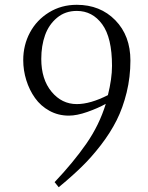

<svg xmlns="http://www.w3.org/2000/svg" viewBox="-20 -472 614 795"><path d="M76.2 -223.1Q76.2 -285.2 104 -337.2Q131.8 -389.2 182.9 -420.7Q233.9 -452.1 297.9 -452.1Q395 -452.1 457.5 -388.2Q520 -324.2 520 -221.2Q520 -152.8 504.4 -89.1Q488.8 -25.4 462.9 26.1Q437 77.6 397.7 128.7Q358.4 179.7 317.1 219.7Q275.9 259.8 223.1 303.2L206.1 282.2Q284.2 199.7 337.6 122.8Q391.1 45.9 418 -42Q385.3 -23.9 341.6 -8.5Q297.9 6.8 265.1 6.8Q221.2 6.8 184.8 -13.2Q148.4 -33.2 125 -66.2Q101.6 -99.1 88.9 -139.9Q76.2 -180.7 76.2 -223.1ZM150.9 -228Q150.9 -143.6 193.4 -92.3Q235.8 -41 297.9 -41Q354 -41 426.8 -78.1Q443.8 -146.5 443.8 -199.2Q443.8 -315.9 403.3 -371.3Q362.8 -426.8 297.9 -426.8Q250 -426.8 216.1 -398.4Q182.1 -370.1 166.5 -326.2Q150.9 -282.2 150.9 -228Z"/></svg>

Font: Dehuti Alt
Style: Book
Weight: 400
Version: Version 1.2